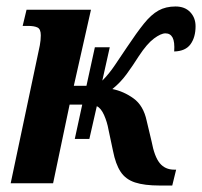

<svg xmlns="http://www.w3.org/2000/svg" viewBox="-20 -566 624 593"><path d="M211 -137 234 -243H195L144 0H13L95 -388Q100 -410 103 -426Q106 -442 106 -457Q106 -476 96 -481Q86 -486 66 -486H50L62 -536H261L208 -301H247L273 -420H319L296 -317Q317 -338 335 -365Q353 -392 372 -420Q402 -465 424.5 -493Q447 -521 469.5 -533.5Q492 -546 522 -546Q551 -546 567.5 -528.5Q584 -511 584 -485Q584 -451 568.5 -429.5Q553 -408 518 -407Q520 -437 513 -450Q506 -463 491 -463Q477 -463 455.5 -447Q434 -431 409 -393Q390 -363 371 -337Q352 -311 327 -291Q362 -284 392.5 -262Q423 -240 433 -193L448 -130Q457 -82 473.5 -62Q490 -42 518 -42H524L512 7H473Q426 7 397 -2.5Q368 -12 352.5 -35.5Q337 -59 329 -100L315 -166Q311 -189 301.5 -210.5Q292 -232 279 -238L256 -137Z"/></svg>

Font: Noto Serif ExtraCondensed
Style: Bold Italic
Weight: 700
Width: 2
Italic angle: -12°
Designer: Monotype Design Team
Foundry: Monotype Imaging Inc.
Version: Version 2.013; ttfautohint (v1.8.4.7-5d5b)